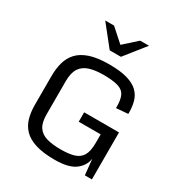

<svg xmlns="http://www.w3.org/2000/svg" viewBox="-218 -1108 1195 1270"><g transform="rotate(30 380.0 -472.5)"><path d="M384.8 10.7Q296.4 10.7 239 -7.3Q181.6 -25.4 149.4 -58.3Q117.2 -91.3 104 -136.7Q90.8 -182.1 90.8 -237.3V-459Q90.8 -515.1 103.8 -562.3Q116.7 -609.4 148.9 -644Q181.2 -678.7 238.5 -697.8Q295.9 -716.8 384.8 -716.8Q470.2 -716.8 523.7 -700.9Q577.1 -685.1 606 -656.5Q634.8 -627.9 645.5 -589.6Q656.2 -551.3 656.2 -506.3V-495.6L566.4 -488.3V-499Q566.4 -553.7 551.5 -583.7Q536.6 -613.8 497.3 -625.7Q458 -637.7 384.8 -637.7Q322.8 -637.7 279.1 -623.8Q235.4 -609.9 212.4 -575Q189.5 -540 189.5 -477.1V-222.2Q189.5 -159.7 212.2 -126.5Q234.9 -93.3 278.6 -80.8Q322.3 -68.4 384.8 -68.4Q447.8 -68.4 487.8 -80.8Q527.8 -93.3 546.6 -126.5Q565.4 -159.7 565.4 -222.2V-287.1H397.9V-358.9H664.1V0H610.4L598.1 -120.1Q589.4 -62.5 539.6 -25.9Q489.7 10.7 384.8 10.7ZM339.4 -798.3 214.8 -954.6H282.2L382.3 -865.2L481.9 -954.6H549.3L424.8 -798.3Z"/></g></svg>

Font: Monda
Style: Regular
Weight: 400
Designer: Vernon Adams
Foundry: Vernon Adams
Version: Version 2.100; ttfautohint (v1.8.3)